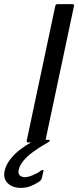

<svg xmlns="http://www.w3.org/2000/svg" viewBox="-103 -693 380 934"><path d="M118 -9Q116 0 107 0H35Q25 0 27 -9L166 -664Q168 -673 178 -673H250Q254 -673 256 -670.5Q258 -668 257 -664ZM-2 221Q-42 221 -65 198.5Q-88 176 -81 140Q-74 109 -53.5 82.5Q-33 56 -5 34.5Q23 13 53 -3Q61 -7 70 -10Q79 -13 88 -13H134Q139 -13 139 -9.5Q139 -6 133 -2Q89 23 58.5 45.5Q28 68 10.5 89.5Q-7 111 -12 133Q-16 152 -6.5 160.5Q3 169 19 169Q36 168 58.5 158.5Q81 149 96 137Q102 133 106 133.5Q110 134 108 140L101 172Q100 178 95.5 183.5Q91 189 84 193Q65 205 44.5 213Q24 221 -2 221Z"/></svg>

Font: Glory Medium
Style: Italic
Weight: 500
Italic angle: -12°
Version: Version 1.011